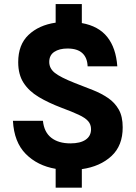

<svg xmlns="http://www.w3.org/2000/svg" viewBox="-20 -828 655 928"><path d="M249 79V-12Q161 -27 104.5 -84Q48 -141 42.5 -244H187.5Q193 -189.5 227.8 -162.2Q262.5 -135 320.5 -135Q368 -135 394 -152.8Q420 -170.5 420 -203.5Q420 -226.5 406 -242.5Q392 -258.5 360.5 -273.2Q329 -288 276.5 -307.5Q214.5 -331 167.5 -359Q120.5 -387 94.2 -427.2Q68 -467.5 68 -527.5Q68 -612 117.8 -659.2Q167.5 -706.5 249 -718.5V-808.5H375.5V-716.5Q456.5 -702 498.5 -649.2Q540.5 -596.5 547 -507.5H403.5Q402 -549 378 -571.2Q354 -593.5 306 -593.5Q266.5 -593.5 242.2 -577.2Q218 -561 218 -528.5Q218 -497.5 244.8 -476Q271.5 -454.5 341 -427Q386.5 -409.5 428.2 -393Q470 -376.5 502.5 -354.2Q535 -332 554 -298.5Q573 -265 573 -213Q573.5 -124.5 518.8 -73.8Q464 -23 375.5 -10.5V79Z"/></svg>

Font: Spline Sans
Style: Bold
Weight: 700
Designer: Eben Sorkin, Mirko Velimirovic
Foundry: Sorkin Type
Version: Version 1.000; ttfautohint (v1.8.3)